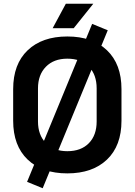

<svg xmlns="http://www.w3.org/2000/svg" viewBox="-20 -908 716 1021"><path d="M50 -266V-434Q50 -567 127 -640.5Q204 -714 338 -714Q472 -714 549 -640.5Q626 -567 626 -434V-266Q626 -133 549 -59.5Q472 14 338 14Q204 14 127 -59.5Q50 -133 50 -266ZM338 -104Q411 -104 452.5 -146.5Q494 -189 494 -262V-438Q494 -511 452.5 -553.5Q411 -596 338 -596Q266 -596 224 -553Q182 -510 182 -438V-262Q182 -190 224 -147Q266 -104 338 -104ZM553 -747 207 93 124 59 470 -781ZM372 -758H260L330 -888H476Z"/></svg>

Font: Rootstock Sans Headline
Style: Bold
Weight: 700
Designer: Florian Karsten
Foundry: Florian Karsten
Version: Version 2.000;FEAKit 1.0